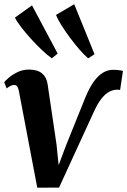

<svg xmlns="http://www.w3.org/2000/svg" viewBox="-22 -882 604 912"><path d="M382.5 -416.5Q402 -464.5 423.2 -494Q444.5 -523.5 467.5 -537Q490.5 -550.5 515 -550.5Q530.5 -550.5 545 -548.5Q559.5 -546.5 562 -544.5L548.5 -454.5Q545.5 -455.5 541.2 -455.8Q537 -456 534 -456Q517 -456 498.5 -447Q480 -438 460.8 -414.5Q441.5 -391 421.5 -346L258.5 9L155 9.5L68 -448Q65 -464 59.8 -471.2Q54.5 -478.5 45.5 -478.5Q35.5 -478.5 26.2 -473.2Q17 -468 9.5 -462L-2 -491.5Q2 -497 18.2 -511.5Q34.5 -526 59.8 -538.8Q85 -551.5 115.5 -551.5Q155.5 -551.5 177.2 -533.8Q199 -516 204 -483L246.5 -195.5L256.5 -97.5L292.5 -193.5ZM224 -605Q204.5 -618.5 178 -643.5Q151.5 -668.5 125 -697.8Q98.5 -727 78 -753.8Q57.5 -780.5 49 -798.5L130 -856.5L252 -627.5ZM397 -605Q378.5 -620 355.2 -647Q332 -674 309 -705Q286 -736 268.5 -764.2Q251 -792.5 244 -811L330.5 -862L427 -624.5Z"/></svg>

Font: Merriweather 60pt
Style: Bold Italic
Weight: 700
Italic angle: -7.8°
Version: Version 2.101